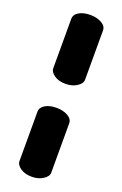

<svg xmlns="http://www.w3.org/2000/svg" viewBox="-153 -813 561 880"><g transform="rotate(20 127.5 -373.5)"><path d="M127 -768Q159 -768 182 -755Q205 -742 205 -721V-480Q205 -462 182 -447Q159 -432 127 -432Q93 -432 71.5 -447Q50 -462 50 -480V-721Q50 -742 71.5 -755Q93 -768 127 -768ZM127 -315Q159 -315 182 -302Q205 -289 205 -268V-27Q205 -9 182 6Q159 21 127 21Q93 21 71.5 6Q50 -9 50 -27V-268Q50 -289 71.5 -302Q93 -315 127 -315Z"/></g></svg>

Font: AkaAcidDosis
Style: ExtraBold
Weight: 800
Designer: Edgar Tolentino, Pablo Impallari, Igino Marini, Aka-Acid
Foundry: Edgar Tolentino, Pablo Impallari, Igino Marini, Aka-Acid
Version: Version 1.007